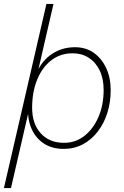

<svg xmlns="http://www.w3.org/2000/svg" viewBox="-42 -750 635 980"><path d="M-22 210 195 -730H231L145 -357L137 -355Q160 -428 214.5 -468.5Q269 -509 341 -509Q396 -509 436.5 -480.5Q477 -452 500 -402.5Q523 -353 523 -290Q523 -228 506 -174Q489 -120 457 -78.5Q425 -37 381 -13.5Q337 10 283 10Q225 10 183.5 -16.5Q142 -43 120.5 -89.5Q99 -136 101 -196L113 -219L14 210ZM285 -21Q344 -21 389.5 -57Q435 -93 461 -154Q487 -215 487 -291Q487 -349 466.5 -391Q446 -433 410.5 -455.5Q375 -478 329 -478Q266 -478 219.5 -442Q173 -406 147.5 -343Q122 -280 122 -200Q122 -118 166 -69.5Q210 -21 285 -21Z"/></svg>

Font: Kantumruy Pro ExtraLight
Style: Italic
Weight: 250
Italic angle: -13°
Version: Version 1.002